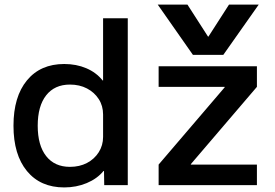

<svg xmlns="http://www.w3.org/2000/svg" viewBox="-20 -810 1202 840"><path d="M261 10Q157 10 98 -61.5Q39 -133 39 -260Q39 -387 98 -458.5Q157 -530 261 -530Q314 -530 357.5 -511.5Q401 -493 429 -458H431V-730H539V0H436L435 -62H433Q405 -28 359.5 -9Q314 10 261 10ZM286 -80Q328 -80 360.5 -97Q393 -114 412 -144Q431 -174 431 -211V-309Q431 -347 412 -376.5Q393 -406 360.5 -423Q328 -440 286 -440Q219 -440 182 -393Q145 -346 145 -260Q145 -174 182 -127Q219 -80 286 -80ZM670 -790H800L890 -650H892L982 -790H1112L957 -570H824ZM674 0V-90L963 -428V-430H674V-520H1104V-430L815 -92V-90H1104V0Z"/></svg>

Font: M PLUS 2 Medium
Style: Regular
Weight: 500
Designer: Coji Morishita
Foundry: UNDERFOREST DESIGN
Version: Version 1.001